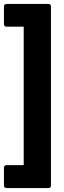

<svg xmlns="http://www.w3.org/2000/svg" viewBox="-25 -763 325 972"><path d="M9 189Q-5 189 -5 175V87Q-5 73 9 73H95V-628H9Q-5 -628 -5 -642V-729Q-5 -743 9 -743H220Q233 -743 233 -729V175Q233 189 220 189Z"/></svg>

Font: Sofia Sans Semi Condensed Black
Style: Regular
Weight: 900
Designer: Botio Nikoltchev, Ani Petrova
Foundry: lettersoup
Version: Version 4.100; ttfautohint (v1.8.4.7-5d5b)